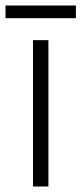

<svg xmlns="http://www.w3.org/2000/svg" viewBox="-40 -678 296 698"><path d="M136 0H80V-532H136ZM236 -658V-612H-20V-658Z"/></svg>

Font: Noto Sans Arabic SemCond Light
Style: Regular
Weight: 300
Width: 4
Designer: Monotype Design Team, Nadine Chahine, Nizar Qandah and Khaled Hosny
Foundry: Monotype Imaging Inc.
Version: Version 2.012; ttfautohint (v1.8.4.7-5d5b)